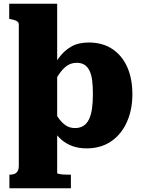

<svg xmlns="http://www.w3.org/2000/svg" viewBox="-20 -778 759 1021"><path d="M357 223H30V151H32Q47 151 57.5 146.5Q68 142 74 131.5Q80 121 80 103V-647Q80 -656 75.5 -661Q71 -666 61.5 -669.5Q52 -673 37 -676L29 -678V-758H284V142Q284 145 293.5 147Q303 149 318 150Q333 151 349 151H357ZM441 11Q400 11 367 -0.5Q334 -12 307.5 -34.5Q281 -57 261 -91Q241 -125 225 -168L251 -211Q273 -176 291 -150.5Q309 -125 330 -111Q351 -97 379 -97Q404 -97 422.5 -108Q441 -119 452.5 -142Q464 -165 469 -198.5Q474 -232 474 -277Q474 -320 470 -351Q466 -382 455.5 -403Q445 -424 428.5 -434Q412 -444 388 -444Q361 -444 339.5 -430.5Q318 -417 297.5 -388.5Q277 -360 251 -317L234 -366Q261 -426 290.5 -467Q320 -508 358.5 -530Q397 -552 451 -552Q526 -552 578 -517Q630 -482 657 -420.5Q684 -359 684 -277Q684 -194 654.5 -128.5Q625 -63 570.5 -26Q516 11 441 11Z"/></svg>

Font: Roboto Serif 20pt ExtraBold
Style: Regular
Weight: 800
Version: Version 1.008